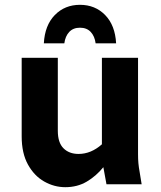

<svg xmlns="http://www.w3.org/2000/svg" viewBox="-20 -765 668 797"><path d="M70 -199V-525H220V-222Q220 -173 243.5 -149.5Q267 -126 306 -126Q358 -126 403 -166V-525H553V-125Q553 -104 554.5 -87.5Q556 -71 560 -49L568 0H422L409 -71Q379 -34 340 -11Q301 12 251 12Q205 12 163.5 -11.5Q122 -35 96 -82Q70 -129 70 -199ZM462 -585H377Q373 -615 356.5 -632.5Q340 -650 312 -650Q284 -650 267.5 -632.5Q251 -615 247 -585H162Q166 -660 207.5 -702.5Q249 -745 312 -745Q375 -745 416.5 -702.5Q458 -660 462 -585Z"/></svg>

Font: Radio Canada
Style: Bold
Weight: 700
Designer: Charles Daoud, Etienne Aubert Bonn, Alexandre Saumier Demers, Jacques Le Bailly
Foundry: Radio-Canada
Version: Version 2.104; ttfautohint (v1.8.4.7-5d5b);gftools[0.9.28.de